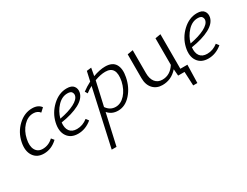

<svg xmlns="http://www.w3.org/2000/svg" viewBox="-72 -988 2309 1795"><g transform="rotate(-30 1082.0 -91.0)"><path d="M339 -340Q315 -372 269 -372Q210 -372 162.5 -322Q115 -272 99 -196Q83 -124 106.5 -81.5Q130 -39 183 -39Q246 -39 296 -86L319 -58Q253 5 171 5Q96 5 60 -50Q24 -105 42 -193Q62 -289 130.5 -353.5Q199 -418 283 -418Q348 -418 378 -376Z M657 -418Q710 -418 731 -390Q752 -362 744 -323Q731 -264 655.5 -224Q580 -184 458 -165Q451 -107 475.5 -73.5Q500 -40 553 -40Q615 -40 668 -82L690 -53Q621 4 541 4Q463 4 426 -50.5Q389 -105 409 -193Q430 -285 501 -351.5Q572 -418 657 -418ZM692 -321Q696 -339 685.5 -356.5Q675 -374 639 -374Q580 -374 532 -323Q484 -272 465 -202Q563 -220 623.5 -251.5Q684 -283 692 -321Z M1070 -415Q1148 -415 1177.5 -365.5Q1207 -316 1190 -231Q1171 -133 1110.5 -64.5Q1050 4 972 4Q904 4 863 -45L788 289H736L871 -321Q836 -303 805 -279L789 -306Q830 -337 880 -363L903 -465L953 -471L938 -388Q1011 -415 1070 -415ZM1135 -218Q1165 -372 1047 -372Q996 -372 931 -348L873 -92Q910 -38 970 -38Q1026 -38 1071.5 -88Q1117 -138 1135 -218Z M1746 -45 1741 150H1696L1689 0H1620L1614 -72Q1548 4 1451 4Q1388 4 1349.5 -37.5Q1311 -79 1311 -152V-408L1371 -418V-171Q1371 -109 1398.5 -74.5Q1426 -40 1475 -40Q1559 -40 1611 -121V-408L1670 -418V-45Z M2063 -418Q2116 -418 2137 -390Q2158 -362 2150 -323Q2137 -264 2061.5 -224Q1986 -184 1864 -165Q1857 -107 1881.5 -73.5Q1906 -40 1959 -40Q2021 -40 2074 -82L2096 -53Q2027 4 1947 4Q1869 4 1832 -50.5Q1795 -105 1815 -193Q1836 -285 1907 -351.5Q1978 -418 2063 -418ZM2098 -321Q2102 -339 2091.5 -356.5Q2081 -374 2045 -374Q1986 -374 1938 -323Q1890 -272 1871 -202Q1969 -220 2029.5 -251.5Q2090 -283 2098 -321Z"/></g></svg>

Font: EauTestInfant Semilight
Style: Italic
Weight: 300
Italic angle: -12°
Designer: Christian Thalmann (Catharsis Fonts)
Version: Version 0.001;PS 000.001;hotconv 1.0.88;makeotf.lib2.5.64775